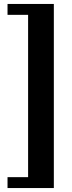

<svg xmlns="http://www.w3.org/2000/svg" viewBox="-20 -720 364 970"><path d="M252 230H18V175H122V-645H18V-700H252Z"/></svg>

Font: PTSerif
Style: Bold
Weight: 700
Designer: A.Korolkova, O.Umpeleva, V.Yefimov
Foundry: ParaType Ltd
Version: Version 1.000W OFL; ttfautohint (v1.2) -l 8 -r 50 -G 200 -x 